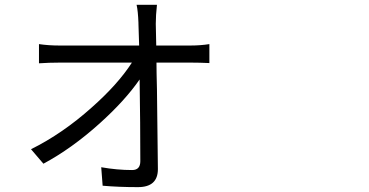

<svg xmlns="http://www.w3.org/2000/svg" viewBox="-20 -768 1540 801"><path d="M555.7 12.7Q475.6 12.7 408.2 6.8L402.3 -70.3Q468.8 -58.6 531.2 -58.6Q565.4 -58.6 565.4 -95.7Q565.4 -248 562.5 -436.5Q501 -347.7 395.5 -252.9Q279.3 -148.4 161.1 -85L109.4 -145.5Q241.2 -210.9 362.3 -319.3Q471.7 -416 530.3 -506.8H227.5Q185.5 -506.8 142.6 -503.9V-584Q182.6 -578.1 226.6 -578.1H393.6H560.5Q558.6 -640.6 557.6 -668.9Q557.6 -669.9 557.6 -672.9Q555.7 -722.7 549.8 -748H634.8Q629.9 -704.1 629.9 -668.9L631.8 -578.1H775.4Q816.4 -578.1 853.5 -584V-504.9Q812.5 -506.8 778.3 -506.8H632.8Q632.8 -471.7 634.8 -395.5Q637.7 -150.4 638.7 -62.5Q638.7 12.7 555.7 12.7Z"/></svg>

Font: Bpmf GenSeki Gothic R
Style: R
Weight: 400
Foundry: But Ko
Version: Version 1.320